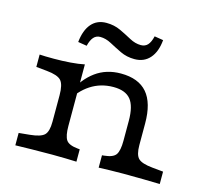

<svg xmlns="http://www.w3.org/2000/svg" viewBox="-93 -737 934 847"><g transform="rotate(15 374.0 -313.0)"><path d="M212.1 -2.4Q158.9 -2.4 120.2 -1.6Q81.5 -0.8 44.4 0V-56.5L93.5 -61.3Q143.5 -66.1 159.7 -82.3Q175.8 -98.4 175.8 -142.7V-206.5H248.4V-142.7Q248.4 -98.4 260.5 -79.8Q272.6 -61.3 314.5 -57.3L323.4 -56.5V0Q299.2 -0.8 273.4 -1.6Q247.6 -2.4 212.1 -2.4ZM175.8 -206.5V-263.7Q175.8 -312.9 159.7 -330.6Q143.5 -348.4 93.5 -353.2L44.4 -358.1V-414.5Q55.6 -413.7 72.6 -413.3Q89.5 -412.9 109.7 -412.9Q148.4 -412.9 185.1 -415.7Q221.8 -418.5 248.4 -424.2V-414.5V-206.5ZM500 -206.5V-233.9Q500 -300.8 475.8 -330.6Q451.6 -360.5 396.8 -360.5Q338.7 -360.5 292.7 -330.6Q246.8 -300.8 213.7 -242.7L215.3 -287.1Q249.2 -355.6 298 -391.1Q346.8 -426.6 412.9 -426.6Q493.5 -426.6 533.1 -380.6Q572.6 -334.7 572.6 -241.1V-206.5ZM536.3 -2.4Q501.6 -2.4 475.4 -1.6Q449.2 -0.8 425 0V-56.5L433.9 -57.3Q475.8 -61.3 487.9 -79.8Q500 -98.4 500 -142.7V-206.5H572.6V-142.7Q572.6 -98.4 588.7 -82.3Q604.8 -66.1 654.8 -61.3L704 -56.5V0Q666.9 -0.8 628.2 -1.6Q589.5 -2.4 536.3 -2.4ZM453.2 -503.2Q417.7 -503.2 388.3 -517.3Q358.9 -531.5 333.5 -545.2Q308.1 -558.9 283.1 -558.9Q264.5 -558.9 252.8 -545.6Q241.1 -532.3 234.7 -505.6L194.4 -512.1Q200 -566.9 225.4 -596.4Q250.8 -625.8 293.5 -625.8Q329 -625.8 358.1 -612.1Q387.1 -598.4 412.9 -584.3Q438.7 -570.2 464.5 -570.2Q483.9 -570.2 495.6 -583.1Q507.3 -596 513.7 -623.4L554 -616.9Q549.2 -562.9 523 -533.1Q496.8 -503.2 453.2 -503.2Z"/></g></svg>

Font: Playfair 5pt SemiExpanded Light
Style: Regular
Weight: 300
Width: 6
Designer: Claus Eggers Sørensen
Foundry: Claus Eggers Sørensen
Version: Version 2.203